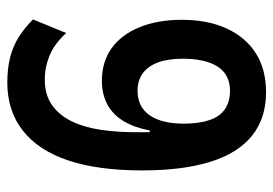

<svg xmlns="http://www.w3.org/2000/svg" viewBox="-134 -622 765 538"><g transform="rotate(-90 249.0 -352.5)"><path d="M260 10Q187 10 138 -29.5Q89 -69 65 -146.5Q41 -224 41 -337Q41 -461 69 -544.5Q97 -628 152.5 -671.5Q208 -715 287 -715Q325 -715 356 -707.5Q387 -700 413 -684Q439 -668 464 -643L426 -550Q396 -583 363 -596.5Q330 -610 295 -610Q253 -610 224.5 -590Q196 -570 179 -535.5Q162 -501 155 -454.5Q148 -408 148 -355V-316H153Q161 -359 179 -389Q197 -419 225.5 -434.5Q254 -450 292 -450Q345 -450 383 -423Q421 -396 442 -345Q463 -294 463 -226Q463 -153 438.5 -100Q414 -47 369 -18.5Q324 10 260 10ZM264 -91Q293 -91 313 -105.5Q333 -120 343.5 -150Q354 -180 354 -222Q354 -265 343.5 -293Q333 -321 313 -335.5Q293 -350 264 -350Q235 -350 214.5 -335.5Q194 -321 183 -292Q172 -263 172 -221Q172 -178 182 -148.5Q192 -119 213 -105Q234 -91 264 -91Z"/></g></svg>

Font: Nunito Sans 7pt Condensed
Style: Bold
Weight: 700
Width: 3
Designer: Vernon Adams
Foundry: Vernon Adams
Version: Version 3.101;gftools[0.9.27]